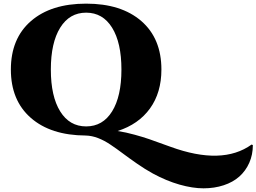

<svg xmlns="http://www.w3.org/2000/svg" viewBox="-20 -734 1416 1060"><path d="M1369.1 64 1376 66.9Q1376 120.1 1356.2 164.8Q1336.4 209.5 1301.3 240.7Q1266.1 272 1214.8 288.8Q1163.6 305.7 1103.5 305.7Q1043.5 305.7 971.2 285.2Q898.9 264.6 824.2 224.1Q781.2 200.7 735.4 168.7Q689.5 136.7 656.7 112.1Q624 87.4 589.8 64.5Q555.7 41.5 521.5 28.3Q487.3 15.1 453.1 14.2Q260.3 13.2 150.1 -83.3Q40 -179.7 40 -350.1Q40 -521.5 150.9 -617.7Q261.7 -713.9 455.6 -713.9Q649.4 -713.9 760.3 -617.7Q871.1 -521.5 871.1 -350.1Q871.1 -222.7 808.1 -135.3Q745.1 -47.9 629.4 -10.7Q676.3 -3.4 723.6 9.8Q771 22.9 803.7 34.2Q836.4 45.4 920.9 76.2Q1207 180.7 1369.1 64ZM312.3 -581.1Q260.7 -498 260.7 -350.1Q260.7 -202.1 312.3 -119.1Q363.8 -36.1 455.6 -36.1Q547.4 -36.1 598.9 -119.1Q650.4 -202.1 650.4 -350.1Q650.4 -498 598.9 -581.1Q547.4 -664.1 455.6 -664.1Q363.8 -664.1 312.3 -581.1Z"/></svg>

Font: Cinzel Black
Style: Regular
Weight: 900
Designer: Natanael Gama
Version: Version 1.001;PS 001.001;hotconv 1.0.56;makeotf.lib2.0.21325